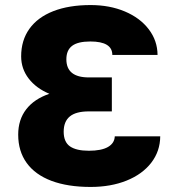

<svg xmlns="http://www.w3.org/2000/svg" viewBox="-20 -737 714 767"><path d="M177.2 -362.3Q124.5 -384.3 94.5 -423.3Q64.5 -462.4 64.5 -511.7Q64.5 -575.7 97.4 -621.8Q130.4 -668 192.9 -692.4Q255.4 -716.8 341.8 -716.8Q418 -716.8 478.8 -691.2Q539.6 -665.5 574.2 -620.1Q608.9 -574.7 609.4 -517.6H428.7Q428.7 -571.3 340.8 -571.3Q291.5 -571.3 268.3 -554Q245.1 -536.6 245.1 -500Q245.1 -427.7 335 -427.7H426.8V-292H335Q283.2 -292 258.8 -271.7Q234.4 -251.5 234.4 -210.9Q234.4 -169.9 259.5 -152.3Q284.7 -134.8 335 -134.8Q385.3 -134.8 411.4 -149.9Q437.5 -165 438.5 -192.4H620.1Q619.6 -132.8 584.2 -86.9Q548.8 -41 485.8 -15.6Q422.9 9.8 341.8 9.8Q250.5 9.8 185.5 -14.6Q120.6 -39.1 86.7 -85.9Q52.7 -132.8 52.7 -199.2Q52.7 -258.8 84.7 -300.3Q116.7 -341.8 177.2 -362.3Z"/></svg>

Font: Pretendard GOV Black
Style: Regular
Weight: 900
Designer: Base glyphs from Inter by Rasmus Andersson; Hangeul glyphs from Noto Sans CJK(Source Han Sans) by Jang Soo-young and Kan
Foundry: Kil Hyung-jin
Version: Version 1.309